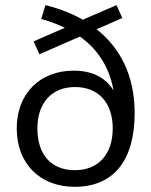

<svg xmlns="http://www.w3.org/2000/svg" viewBox="-20 -718 588 747"><path d="M270.6 8.8C421.6 8.8 503.9 -93.1 503.9 -278.4C503.9 -421.6 449 -535.3 347.1 -610.8L344.1 -599L455.9 -648L433.3 -698L290.2 -636.3L313.7 -634.3C274.5 -658.8 220.6 -682.4 156.9 -698L140.2 -644.1C181.4 -633.3 217.6 -617.6 245.1 -603.9L243.1 -614.7L110.8 -556.9L133.3 -506.9L303.9 -581.4H282.4C372.5 -522.5 428.4 -423.5 427.5 -294.1H450C426.5 -399 359.8 -443.1 266.7 -443.1C134.3 -443.1 45.1 -352.9 45.1 -218.6C45.1 -81.4 135.3 8.8 270.6 8.8ZM271.6 -55.9C179.4 -55.9 125.5 -115.7 125.5 -218.6C125.5 -317.6 181.4 -379.4 271.6 -379.4C363.7 -379.4 418.6 -317.6 418.6 -218.6C418.6 -117.6 362.7 -55.9 271.6 -55.9Z"/></svg>

Font: LL Pando Sans
Style: Regular
Weight: 400
Designer: Joshua Smith
Foundry: Joshua Smith
Version: Version 1.000;Glyphs 3.2.1 (3258)